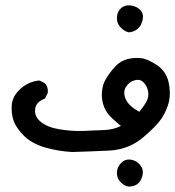

<svg xmlns="http://www.w3.org/2000/svg" viewBox="-20 -395 653 716"><path d="M459 300.8Q443.4 298.3 429.2 283.7Q415 269 416 247.6Q417 227.1 432.6 211.9Q448.2 196.8 469.7 200.7Q490.7 204.6 502.9 220.7Q516.1 236.8 511.7 257.8Q509.3 268.1 505.1 276.1Q501 284.2 494.6 289.6Q481.4 300.8 460 300.8H459.5ZM248.5 171.9Q196.3 168.9 147.5 154.8Q97.7 140.1 68.4 110.4Q40 81.5 30.8 55.4Q21.5 29.3 23.9 -3.4Q26.4 -37.1 56.6 -64Q86.4 -90.8 125.5 -94.7H127L128.4 -94.2L146 -85.4L147 -85L147.9 -84Q154.3 -77.1 156.7 -68.4Q159.2 -59.6 158.2 -49.3V-48.3L157.7 -47.4L148.9 -29.8L147.9 -27.8L146 -26.9Q112.8 -13.7 110.8 13.2Q108.4 40.5 132.3 59.6Q156.7 79.6 200.7 86.9Q245.6 94.7 289.1 93.3Q333 91.8 370.6 89.8Q402.8 88.4 431.2 74.7Q427.2 71.8 423.8 68.8Q420.4 65.9 417.2 63Q414.1 60.1 410.9 57.4Q407.7 54.7 404.5 51.8Q401.4 48.8 397.9 45.9Q377.9 27.8 368.2 3.7Q358.4 -20.5 359.9 -49.8Q360.4 -57.1 361.6 -64Q362.8 -70.8 364.7 -77.6Q366.7 -84.5 369.6 -90.8Q372.6 -97.2 376.5 -103Q377.9 -105.5 379.4 -107.9Q380.9 -110.4 382.3 -112.5Q383.8 -114.7 385.5 -116.9Q387.2 -119.1 388.7 -121.3Q390.1 -123.5 391.8 -125.7Q393.6 -127.9 395.3 -130.1Q397 -132.3 398.7 -134.5Q400.4 -136.7 402.3 -138.7Q404.3 -140.6 406 -142.8Q407.7 -145 409.7 -147Q414.6 -152.3 419.9 -156.7Q425.3 -161.1 431.2 -164.6Q437 -168 443.1 -170.4Q449.2 -172.9 455.6 -174.8Q481 -180.7 504.9 -178.2Q511.2 -177.7 518.1 -175.8Q524.9 -173.8 532.2 -170.7Q539.6 -167.5 547.4 -163.1Q555.2 -158.7 564 -153.3Q581.1 -142.1 592.3 -126.2Q603.5 -110.4 608.4 -90.3Q617.2 -50.8 610.4 -17.6Q603 15.1 583.5 45.4Q564 75.2 512.2 118.7Q485.8 140.6 454.6 152.6Q423.3 164.6 387.7 166.5Q317.4 169.9 249 171.9ZM499.5 22Q513.2 5.4 524.4 -12.7Q535.6 -31.7 532.7 -51.8Q529.8 -72.8 515.6 -87.4Q502.9 -101.1 482.9 -95.7Q461.9 -90.8 449.2 -70.3Q437.5 -50.3 449.2 -24.4Q455.1 -11.7 467.5 -0.2Q480 11.2 499.5 22ZM460.9 -274.4Q445.3 -276.9 430.7 -292Q415 -307.1 416 -330.1Q416.5 -340.8 420.4 -349.6Q424.3 -358.4 431.6 -364.7Q436.5 -369.1 442.4 -371.6Q448.2 -374 454.8 -374.8Q461.4 -375.5 468.3 -374.5Q490.2 -371.6 503.4 -357.4Q517.1 -342.3 511.7 -319.8Q506.3 -298.3 493.2 -287.6Q488.8 -283.7 483.9 -281Q479 -278.3 473.6 -276.9Q468.3 -275.4 462.4 -274.4H461.9Z"/></svg>

Font: NaikaiFont
Style: SemiBold
Weight: 600
Version: Version 1.89